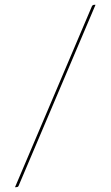

<svg xmlns="http://www.w3.org/2000/svg" viewBox="-20 -740 460 799"><path d="M57.5 33Q56 37 52.8 38Q49.5 39 46.5 39H42.5L362.5 -714Q365.5 -720 372.5 -720H377.5Z"/></svg>

Font: Lato 2
Style: Regular
Weight: 100
Designer: Lukasz Dziedzic with Adam Twardoch and Botio Nikoltchev
Foundry: tyPoland Lukasz Dziedzic
Version: Version 2.015; 2015-08-06; http://www.latofonts.com/